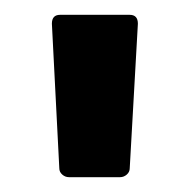

<svg xmlns="http://www.w3.org/2000/svg" viewBox="-20 -719 255 259"><path d="M61 -699H155Q166 -699 166 -687L155 -492Q155 -487 151 -483.5Q147 -480 142 -480H73Q68 -480 64 -483.5Q60 -487 60 -492L50 -687Q50 -699 61 -699Z"/></svg>

Font: Barlow SemiBold
Style: Regular
Weight: 600
Designer: Jeremy Tribby
Foundry: Tribby Type
Version: Version 1.422